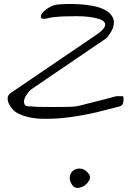

<svg xmlns="http://www.w3.org/2000/svg" viewBox="-20 -937 667 956"><path d="M338.9 -16.6Q323.2 -41 328.1 -61Q333 -81.1 349.1 -90.8Q365.2 -100.6 386.2 -96.7Q407.2 -92.8 423.8 -68.4Q432.6 -55.7 424.3 -39.6Q416 -23.4 400.9 -13.2Q385.7 -2.9 368.2 -1.5Q350.6 0 338.9 -16.6ZM68.4 -373Q57.6 -377.9 45.4 -390.1Q33.2 -402.3 25.4 -418Q17.6 -433.6 18.1 -448.7Q18.6 -463.9 34.2 -474.6L458 -762.7Q490.2 -784.2 499 -799.8Q507.8 -815.4 500 -826.2Q492.2 -836.9 471.2 -843.3Q450.2 -849.6 422.4 -853Q394.5 -856.4 362.8 -856.4Q331.1 -856.4 302.7 -855.5Q274.4 -854.5 252 -852.1Q229.5 -849.6 219.7 -846.7Q190.4 -838.9 185.1 -848.1Q179.7 -857.4 190.4 -871.6Q201.2 -885.7 223.6 -899.4Q246.1 -913.1 271.5 -915Q284.2 -916 312 -917Q339.8 -918 373.5 -916Q407.2 -914.1 441.9 -907.7Q476.6 -901.4 502.4 -887.7Q528.3 -874 540.5 -852.1Q552.7 -830.1 542 -796.9Q541 -793 536.6 -785.2Q532.2 -777.3 526.9 -769Q521.5 -760.7 516.1 -753.9Q510.7 -747.1 508.8 -746.1L135.7 -492.2Q127.9 -486.3 116.7 -471.7Q105.5 -457 101.1 -442.4Q96.7 -427.7 103 -416.5Q109.4 -405.3 135.7 -407.2Q148.4 -405.3 179.7 -404.8Q210.9 -404.3 246.1 -404.3Q281.2 -404.3 312.5 -404.8Q343.8 -405.3 356.4 -407.2Q361.3 -407.2 377 -411.1Q392.6 -415 413.1 -420.4Q433.6 -425.8 457.5 -431.6Q481.4 -437.5 502 -442.9Q522.5 -448.2 538.1 -452.6Q553.7 -457 558.6 -458H592.8Q596.7 -445.3 594.2 -428.7Q591.8 -412.1 576.2 -407.2Q532.2 -395.5 466.3 -379.4Q400.4 -363.3 328.1 -353.5Q255.9 -343.8 187 -345.7Q118.2 -347.7 68.4 -373Z"/></svg>

Font: Over the Rainbow
Style: Regular
Weight: 400
Designer: Kimberly Geswein
Foundry: Kimberly Geswein
Version: Version 1.002 2010